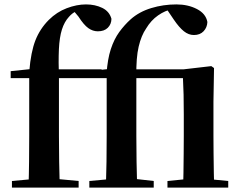

<svg xmlns="http://www.w3.org/2000/svg" viewBox="-20 -850 1088 870"><path d="M34.1 0V-29.9L147.4 -40.2H226.4L336.3 -29.9V0ZM109.1 0Q111.1 -58.2 111.7 -117.4Q112.4 -176.6 112.4 -234.8V-496.1H28.4V-527.5L159.5 -541.2L112.1 -516.1L112.8 -528.1Q119.8 -614.3 140.4 -667.1Q161.1 -719.8 201.2 -759.9Q237.2 -795.7 282.4 -812.8Q327.6 -830 369.6 -830Q410.9 -830 443.4 -814.2Q475.8 -798.4 485 -764.7Q484.7 -740.5 468.6 -724.3Q452.5 -708.1 423.3 -708.1Q400.4 -708.1 380.1 -722.6Q359.7 -737.1 335.5 -774.8L312.9 -801.9V-817H359.9V-808.7Q341.7 -806 324.7 -798.5Q307.6 -791.1 292.5 -773.8Q271.7 -751.3 260.6 -716.3Q249.5 -681.4 246.9 -627.2Q244.4 -573.1 247.1 -491.5V-234.8Q247.1 -176.6 248.1 -117.4Q249.1 -58.2 250.8 0ZM180.6 -496.1V-535.7H440.5V-496.1ZM384.8 0V-29.9L498.1 -40.2H584.6L676.6 -29.9V0ZM459.8 0Q461.8 -58.2 462.6 -117.4Q463.4 -176.6 463.4 -234.8V-496.1H379.4V-527.5L510.2 -541.2L462.8 -516.1Q467.3 -582 482.1 -627.3Q497 -672.7 520.5 -705Q544.1 -737.3 572.3 -762.7Q610.8 -796.8 665.4 -813.4Q720 -830 779.3 -830Q832 -830 872.4 -809Q912.8 -788.1 919.7 -750.3Q918.7 -725.6 902.6 -708.5Q886.5 -691.3 858.6 -691.3Q834.5 -691.3 813.2 -708.4Q791.8 -725.4 767.5 -761.2L733.7 -811.2V-817.4H761V-808.6Q728.4 -802.5 696.4 -780.3Q664.4 -758.1 642.3 -721.2Q620 -688.9 608.3 -638.6Q596.5 -588.4 597.8 -504.4V-234.8Q597.8 -176.6 598.8 -117.4Q599.8 -58.2 601.5 0ZM738.8 0V-29.9L844.2 -40.2H906.8L1014.2 -29.9V0ZM809 0Q810.8 -25.5 811.3 -67.4Q811.8 -109.4 812.3 -154.8Q812.8 -200.3 812.8 -234.8V-331Q812.8 -384.3 811.9 -421.2Q811 -458 809 -496.1H531.3V-535.7H810.5L937.5 -550.4L949.8 -541.7L947.2 -388.7V-234.8Q947.2 -200.3 947.7 -154.8Q948.2 -109.4 948.9 -67.4Q949.5 -25.5 950.5 0Z"/></svg>

Font: Noto Serif JP
Style: Regular
Weight: 200
Designer: Ryoko NISHIZUKA 西塚涼子 (kana & ideographs); Frank Grießhammer (Latin, Greek & Cyrillic); Wenlong ZHANG 张文龙 (bopomofo); San
Foundry: Adobe
Version: Version 2.001;hotconv 1.1.0;makeotfexe 2.6.0